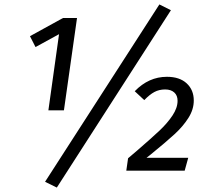

<svg xmlns="http://www.w3.org/2000/svg" viewBox="-20 -769 953 865"><path d="M698 -749 750 -723 236 76 183 50ZM327 -688 268 -272H198L246 -615L140 -557L115 -606L264 -688ZM853 -316Q853 -276 829 -238Q805 -200 767 -165Q729 -130 659 -73L640 -58H828L812 0H549L557 -56Q559 -58 597 -90Q664 -148 699 -181Q734 -214 757 -248.5Q780 -283 780 -315Q780 -339 765 -352.5Q750 -366 724 -366Q697 -366 675.5 -354.5Q654 -343 630 -318L587 -358Q650 -423 732 -423Q789 -423 821 -393.5Q853 -364 853 -316Z"/></svg>

Font: Fira Sans TEST Book
Style: Italic
Weight: 350
Italic angle: -8°
Designer: Carrois Corporate & Edenspiekermann AG
Foundry: Carrois Corporate GbR & Edenspiekermann AG
Version: Version 4.201